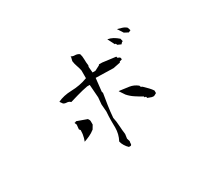

<svg xmlns="http://www.w3.org/2000/svg" viewBox="-113 -924 1225 1082"><g transform="rotate(-30 500.0 -382.5)"><path d="M466.8 -77.6Q473.1 -80.6 473.1 -87.4Q473.1 -97.2 475.1 -103.5L469.2 -123.5L473.1 -151.4Q469.2 -180.7 468.3 -201.7Q467.3 -222.7 465.3 -236.1Q463.4 -249.5 460.4 -263.2Q463.4 -303.2 469.2 -341.1Q475.1 -378.9 481 -414.6L478 -423.3L487.3 -508.3L602.1 -505.4L648.4 -514.6L651.4 -520.5L667 -524.9Q667 -526.9 667 -528.8Q667 -535.6 663.6 -538.8Q660.2 -542 653.3 -543.5L650.9 -543.9L647.9 -553.7L562 -564.9H541.5L538.1 -560.1L505.9 -543.5H487.3L483.9 -581.5L486.8 -590.3Q483.9 -610.4 483.9 -631.1Q483.9 -651.9 478.5 -667.5Q465.8 -677.2 449.2 -677.2Q436 -677.2 425.3 -684.1L426.3 -679.7L420.4 -655.8Q422.4 -638.2 428.7 -620.8Q435.1 -603.5 439 -584.5V-534.2L436 -533.2Q388.7 -515.1 332 -513.7Q280.8 -512.2 242.7 -493.7L255.9 -475.1Q264.6 -469.2 276.4 -469.2Q290.5 -469.2 300.3 -459Q330.1 -467.3 352.1 -474.1Q389.6 -484.9 421.4 -490.7H438.5L444.8 -406.2L440.9 -362.3L444.8 -313.5Q442.4 -282.7 442.4 -259.3Q442.4 -235.8 442.6 -225.8Q442.9 -215.8 442.9 -211.9Q442.9 -168.5 422.9 -131.3Q426.3 -116.2 434.6 -103Q443.4 -88.4 455.1 -77.6ZM267.1 -293.9Q267.1 -270 260.7 -247.6Q257.3 -237.3 253.9 -227.5Q271 -233.4 290 -241.9Q309.1 -250.5 326.7 -264.6L341.3 -289.1V-310.1Q341.3 -319.3 333.5 -329.1L267.1 -353V-349.1H258.8L257.8 -346.7L263.2 -333.5L260.3 -304.2L267.1 -295.4ZM707 -256.3Q712.4 -254.9 717 -254.9Q721.7 -254.9 725.1 -256.8Q731.4 -260.3 738.8 -264.2V-280.8Q730.5 -293.5 718.8 -305.7L691.9 -332.5L682.1 -337.9L678.7 -347.2Q654.8 -366.2 627 -370.4Q599.1 -374.5 567.9 -378.4H562L585.4 -343.3Q602.5 -323.7 625 -309.1Q647.9 -293.9 670.4 -281.7V-276.4L680.2 -274.4L682.6 -265.1ZM686 -608.9 708 -599.1 717.8 -609.9 723.1 -610.4 718.8 -629.4Q703.1 -643.1 687.3 -651.9Q671.4 -660.6 653.8 -663.6H652.8L675.8 -618.7H681.6ZM752 -649.9 777.3 -636.7 791.5 -643.1 785.2 -662.6Q774.4 -672.9 758.8 -677.7Q743.7 -682.6 728.5 -686.5Z"/></g></svg>

Font: Bakudai
Style: Light
Weight: 300
Version: Version 1.48